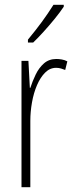

<svg xmlns="http://www.w3.org/2000/svg" viewBox="-20 -784 311 804"><path d="M216 -537Q226 -537 238.5 -535Q251 -533 262 -527L253 -491Q246 -494 236 -497Q226 -500 215 -500Q189 -500 169 -480Q149 -460 135 -427.5Q121 -395 114 -355.5Q107 -316 107 -278V0H70V-529H99L105 -416H107Q116 -444 129.5 -472Q143 -500 164 -518.5Q185 -537 216 -537ZM247 -756Q231 -732 208.5 -704.5Q186 -677 162 -650.5Q138 -624 119 -606H97V-618Q130 -658 155 -692Q180 -726 204 -764H247Z"/></svg>

Font: Noto Sans Gurmukhi ExtraCondensed ExtraLight
Style: Regular
Weight: 200
Width: 2
Designer: Jelle Bosma - Monotype Design Team
Foundry: Monotype Imaging Inc.
Version: Version 2.004; ttfautohint (v1.8.4.7-5d5b)